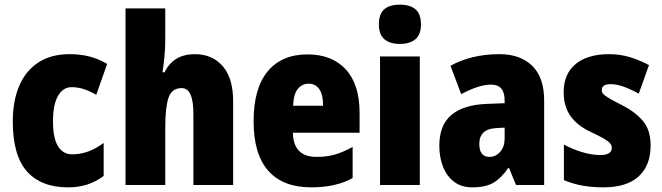

<svg xmlns="http://www.w3.org/2000/svg" viewBox="-20 -796 2847 826"><path d="M273 10Q157 10 96 -58.5Q35 -127 35 -274Q35 -361 62.5 -426Q90 -491 144.5 -527Q199 -563 280 -563Q327 -563 366.5 -552.5Q406 -542 441 -521L394 -388Q367 -404 341 -412.5Q315 -421 288 -421Q251 -421 229.5 -383.5Q208 -346 208 -274Q208 -202 229.5 -167Q251 -132 291 -132Q360 -132 426 -181V-39Q394 -15 356.5 -2.5Q319 10 273 10Z M691 -630Q691 -588 687.5 -551.5Q684 -515 679 -485H688Q726 -563 818 -563Q893 -563 938 -511.5Q983 -460 983 -360V0H812V-306Q812 -417 762 -417Q719 -417 705 -375.5Q691 -334 691 -250V0H520V-760H691Z M1303 -562Q1408 -562 1467.5 -497.5Q1527 -433 1527 -310V-225H1240Q1242 -121 1342 -121Q1385 -121 1420.5 -131Q1456 -141 1497 -164V-30Q1426 10 1319 10Q1197 10 1134 -61.5Q1071 -133 1071 -274Q1071 -416 1131.5 -489Q1192 -562 1303 -562ZM1308 -436Q1280 -436 1261.5 -414Q1243 -392 1241 -341H1370Q1370 -389 1353.5 -412.5Q1337 -436 1308 -436Z M1700 -776Q1744 -776 1767.5 -756Q1791 -736 1791 -691Q1791 -647 1767 -627Q1743 -607 1700 -607Q1658 -607 1634 -627Q1610 -647 1610 -691Q1610 -736 1633 -756Q1656 -776 1700 -776ZM1786 -553V0H1615V-553Z M2129 -563Q2218 -563 2269.5 -513Q2321 -463 2321 -363V0H2200L2170 -73H2166Q2137 -30 2103 -10Q2069 10 2012 10Q1965 10 1933.5 -14Q1902 -38 1886 -78.5Q1870 -119 1870 -169Q1870 -258 1922 -301.5Q1974 -345 2073 -349L2151 -352V-364Q2151 -432 2093 -432Q2041 -432 1964 -391L1918 -513Q1961 -537 2014 -550Q2067 -563 2129 -563ZM2117 -245Q2042 -242 2042 -177Q2042 -121 2086 -121Q2113 -121 2132 -143Q2151 -165 2151 -200V-247Z M2779 -170Q2779 -84 2727.5 -37Q2676 10 2576 10Q2530 10 2488.5 3Q2447 -4 2406 -21V-174Q2443 -154 2484.5 -141.5Q2526 -129 2562 -129Q2612 -129 2612 -160Q2612 -170 2605.5 -178.5Q2599 -187 2579 -199Q2559 -211 2518 -230Q2462 -257 2433.5 -298Q2405 -339 2405 -400Q2405 -478 2456.5 -520.5Q2508 -563 2600 -563Q2646 -563 2687 -551Q2728 -539 2772 -516L2728 -393Q2698 -410 2666 -422Q2634 -434 2607 -434Q2569 -434 2569 -409Q2569 -399 2575 -392Q2581 -385 2599.5 -374Q2618 -363 2657 -343Q2714 -314 2746.5 -275Q2779 -236 2779 -170Z"/></svg>

Font: Noto Sans Lao UI Cond Blk
Style: Regular
Weight: 900
Width: 3
Designer: Monotype Design Team
Foundry: Monotype Imaging Inc.
Version: Version 2.000; ttfautohint (v1.8.4.7-5d5b)